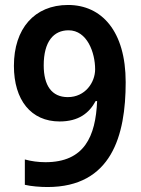

<svg xmlns="http://www.w3.org/2000/svg" viewBox="-20 -743 567 773"><path d="M486 -412C486 -618 389 -723 254 -723C118 -723 36 -627 36 -478C36 -340 105 -254 220 -254C297 -254 339 -288 365 -336H371C365 -194 320 -90 163 -90C134 -90 105 -94 80 -101V1C104 7 143 10 171 10C429 10 486 -197 486 -412ZM256 -621C331 -621 363 -531 363 -464C363 -411 323 -352 253 -352C188 -352 156 -399 156 -480C156 -576 196 -621 256 -621Z"/></svg>

Font: Noto Sans Gujarati UI SemiCondensed SemiBold
Style: Regular
Weight: 600
Width: 4
Designer: Jelle Bosma - Monotype Design Team, Universal Thirst
Foundry: Monotype Imaging Inc.
Version: Version 2.106